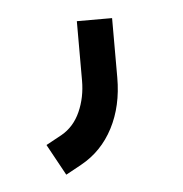

<svg xmlns="http://www.w3.org/2000/svg" viewBox="-32 -150 285 299"><g transform="rotate(-5 111.0 -0.5)"><path d="M85 104.8Q117.6 86.9 135.3 52.8Q153 18.8 153 -25.7V-118.6H97.9V-25.7Q97.9 0.5 88 22.7Q78.1 45 58.4 56.1L34 69.4L60.7 118.1Z"/></g></svg>

Font: Arad
Style: Regular
Weight: 400
Designer: Mohammad Darvishi
Version: Version 1.010;September 21, 2024;FontCreator 15.0.0.2992 64-